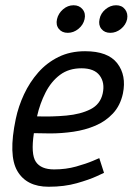

<svg xmlns="http://www.w3.org/2000/svg" viewBox="-20 -703 508 731"><path d="M290 -443Q242 -443 208.5 -418Q175 -393 153.5 -351Q132 -309 121 -260Q178 -258 232.5 -263Q287 -268 324.5 -287Q362 -306 371 -347Q380 -388 359.5 -415.5Q339 -443 290 -443ZM358 -101 376 -45Q376 -45 348 -32Q320 -19 272.5 -5.5Q225 8 165 8Q81 8 46 -52Q11 -112 40 -250Q50 -298 71.5 -344Q93 -390 125.5 -427Q158 -464 202.5 -486Q247 -508 304 -508Q391 -508 426.5 -462Q462 -416 448 -347Q438 -301 410 -271Q382 -241 343 -224.5Q304 -208 259.5 -201.5Q215 -195 171 -195L109 -196Q97 -116 116.5 -87Q136 -58 186 -58Q231 -58 270 -69Q309 -80 333.5 -90.5Q358 -101 358 -101ZM238 -578Q216 -578 204 -593Q192 -608 197 -630Q202 -652 220 -667.5Q238 -683 260 -683Q282 -683 294.5 -667.5Q307 -652 302 -630Q297 -608 278.5 -593Q260 -578 238 -578ZM400 -578Q378 -578 366 -593Q354 -608 359 -630Q363 -652 381.5 -667.5Q400 -683 422 -683Q444 -683 456 -667.5Q468 -652 464 -630Q459 -608 440.5 -593Q422 -578 400 -578Z"/></svg>

Font: Epunda Sans
Style: Italic
Weight: 400
Italic angle: -12.0243°
Designer: Simon Atzbach
Foundry: typofactur
Version: Version 2.204; ttfautohint (v1.8.4.7-5d5b)